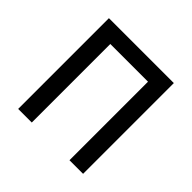

<svg xmlns="http://www.w3.org/2000/svg" viewBox="-139 -649 778 778"><g transform="rotate(45 250.0 -260.0)"><path d="M64 0V-520H436V0H358V-450H142V0Z"/></g></svg>

Font: Iosevka MaddieWtf
Style: Regular
Weight: 400
Monospace: yes
Designer: Belleve Invis
Foundry: Belleve Invis
Version: Version 31.3.0; ttfautohint (v1.8.3)